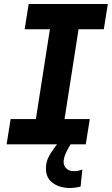

<svg xmlns="http://www.w3.org/2000/svg" viewBox="-20 -720 558 958"><path d="M329 218Q275 218 239.5 190Q204 162 210 104Q213 77 232.5 45.5Q252 14 277 -15Q302 -44 322 -63.5Q342 -83 345 -86L378 -66Q375 -63 363.5 -47Q352 -31 337.5 -8.5Q323 14 311.5 37.5Q300 61 298 80Q295 104 309.5 119Q324 134 347 134Q358 134 369 132Q380 130 391 126L382 211Q371 214 355.5 216Q340 218 329 218ZM13 0 33 -126H159L229 -574H103L123 -700H518L498 -574H372L302 -126H428L408 0Z"/></svg>

Font: MuseoModerno SemiBold
Style: Italic
Weight: 600
Italic angle: -9°
Designer: Pablo Cosgaya, Héctor Gatti, Marcela Romero, and the Authors of The MuseoModerno Project.
Foundry: Omnibus-Type Team
Version: Version 1.003